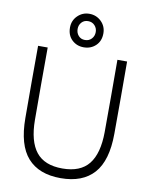

<svg xmlns="http://www.w3.org/2000/svg" viewBox="-104 -1046 882 1136"><g transform="rotate(10 337.5 -478.5)"><path d="M130.9 -732.9Q129.9 -513.2 130.9 -297.9Q131.8 -169.4 182.1 -106.2Q232.4 -43 339.8 -43Q447.8 -43 498.3 -106.2Q548.8 -169.4 549.8 -297.9Q550.8 -513.2 549.8 -732.9H607.9Q608.9 -512.7 607.9 -298.8Q607.4 -137.2 539.3 -61Q471.2 15.1 339.8 15.1Q209 15.1 141.4 -61Q73.7 -137.2 73.2 -298.8Q72.3 -512.7 73.2 -732.9ZM240.2 -872.1Q240.2 -914.6 269.5 -943.4Q298.8 -972.2 339.8 -972.2Q381.8 -972.2 411.4 -943.4Q440.9 -914.6 440.9 -872.1Q440.9 -826.2 411.9 -798.6Q382.8 -771 339.8 -771Q297.9 -771 269 -798.6Q240.2 -826.2 240.2 -872.1ZM286.1 -872.1Q286.1 -848.1 300.8 -831.5Q315.4 -814.9 339.8 -814.9Q364.3 -814.9 379.6 -831.5Q395 -848.1 395 -872.1Q395 -895 379.6 -911.6Q364.3 -928.2 339.8 -928.2Q315.9 -928.2 301 -911.9Q286.1 -895.5 286.1 -872.1Z"/></g></svg>

Font: Kreadon Light
Style: Regular
Weight: 300
Designer: kohakuno
Foundry: StudioGnu
Version: Version 1.000;Glyphs 3.1.2 (3151)